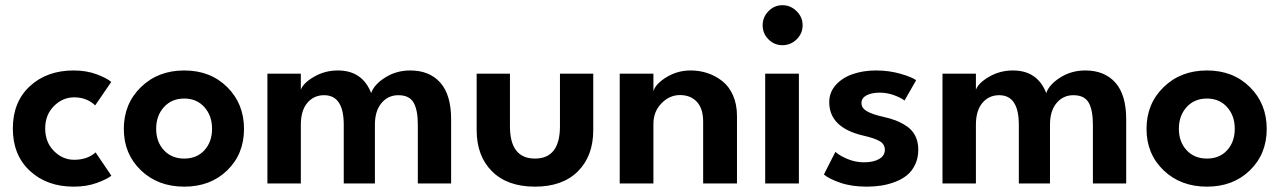

<svg xmlns="http://www.w3.org/2000/svg" viewBox="-20 -686 4796 718"><path d="M257.5 -88.5Q306.5 -88.5 337.5 -116L396.5 -29Q380.5 -16 342.2 -2Q304 12 255.5 12Q155.5 12 91.8 -47Q28 -106 28 -205.5Q28 -305 91.8 -363.8Q155.5 -422.5 255.5 -422.5Q303.5 -422.5 342 -408Q380.5 -393.5 396 -379.5L336 -292Q304 -322 257.5 -322Q214 -322 181.5 -289.2Q149 -256.5 149 -205.5Q149 -154.5 181.5 -121.5Q214 -88.5 257.5 -88.5Z M669 12Q570.5 12 506.8 -49.2Q443 -110.5 443 -204Q443 -298 507 -360.2Q571 -422.5 669 -422.5Q767 -422.5 829.8 -360.2Q892.5 -298 892.5 -204Q892.5 -110 829.8 -49Q767 12 669 12ZM669 -317.5Q622 -317.5 593 -285.5Q564 -253.5 564 -204.5Q564 -155.5 593 -124.2Q622 -93 669 -93Q716 -93 744.5 -124.2Q773 -155.5 773 -204.5Q773 -253.5 744.2 -285.5Q715.5 -317.5 669 -317.5Z M1514 -422.5Q1586 -422.5 1626.5 -377Q1667 -331.5 1667 -240V0H1542.5V-219.5Q1542.5 -275 1526.5 -302.5Q1510.5 -330 1469.5 -330Q1431.5 -330 1406.8 -300.8Q1382 -271.5 1382 -219.5V0H1265.5V-219.5Q1265.5 -330 1192 -330Q1153.5 -330 1129.2 -301.2Q1105 -272.5 1105 -219.5V0H980V-410.5H1105V-350.5Q1114.5 -376 1154.8 -399.2Q1195 -422.5 1243.5 -422.5Q1335 -422.5 1368 -338Q1379 -370 1420.5 -396.2Q1462 -422.5 1514 -422.5Z M1887 -214Q1887 -93 1980.5 -93Q2074 -93 2074 -214V-410.5H2198.5V-199.5Q2198.5 -102.5 2141 -45.2Q2083.5 12 1980.5 12Q1877.5 12 1820 -45.2Q1762.5 -102.5 1762.5 -199.5V-410.5H1887Z M2562.5 -422.5Q2595.5 -422.5 2625.2 -412.8Q2655 -403 2680.5 -383.2Q2706 -363.5 2721 -329.8Q2736 -296 2736 -252.5V0H2609.5V-231Q2609.5 -280 2586 -305.2Q2562.5 -330.5 2523 -330.5Q2483.5 -330.5 2453.5 -299.5Q2423.5 -268.5 2423.5 -223V0H2297.5V-410.5H2423.5V-345Q2431.5 -372.5 2472.5 -397.5Q2513.5 -422.5 2562.5 -422.5Z M2906 -517Q2875.5 -517 2853.8 -538.8Q2832 -560.5 2832 -591.5Q2832 -622 2853.8 -644.2Q2875.5 -666.5 2906 -666.5Q2936.5 -666.5 2959 -644.2Q2981.5 -622 2981.5 -591.5Q2981.5 -561 2959.2 -539Q2937 -517 2906 -517ZM2841.5 0V-410.5H2967.5V0Z M3256 -422.5Q3304.5 -422.5 3347.8 -410Q3391 -397.5 3406 -386L3362.5 -310Q3350 -320 3324 -329.8Q3298 -339.5 3269.5 -339.5Q3239.5 -339.5 3220.5 -329.5Q3201.5 -319.5 3201.5 -300.5Q3201.5 -282 3221.5 -270.2Q3241.5 -258.5 3281.5 -249.5Q3309 -243.5 3329.8 -235.5Q3350.5 -227.5 3371 -213.8Q3391.5 -200 3402.8 -177.8Q3414 -155.5 3414 -126Q3414 -95 3402.2 -70.5Q3390.5 -46 3371.8 -30.8Q3353 -15.5 3327.2 -5.8Q3301.5 4 3275.5 8Q3249.5 12 3221.5 12Q3164 12 3121.8 -2.8Q3079.5 -17.5 3061 -33.5L3104 -118Q3120 -103.5 3149.8 -91.2Q3179.5 -79 3211 -79Q3246.5 -79 3267.8 -91.5Q3289 -104 3289 -125.5Q3289 -147 3269.5 -158.2Q3250 -169.5 3210 -178.5Q3081 -208 3081 -304Q3081 -341 3105.8 -368.5Q3130.5 -396 3169.8 -409.2Q3209 -422.5 3256 -422.5Z M4038.5 -422.5Q4110.5 -422.5 4151 -377Q4191.5 -331.5 4191.5 -240V0H4067V-219.5Q4067 -275 4051 -302.5Q4035 -330 3994 -330Q3956 -330 3931.2 -300.8Q3906.5 -271.5 3906.5 -219.5V0H3790V-219.5Q3790 -330 3716.5 -330Q3678 -330 3653.8 -301.2Q3629.5 -272.5 3629.5 -219.5V0H3504.5V-410.5H3629.5V-350.5Q3639 -376 3679.2 -399.2Q3719.5 -422.5 3768 -422.5Q3859.5 -422.5 3892.5 -338Q3903.5 -370 3945 -396.2Q3986.5 -422.5 4038.5 -422.5Z M4493.5 12Q4395 12 4331.2 -49.2Q4267.5 -110.5 4267.5 -204Q4267.5 -298 4331.5 -360.2Q4395.5 -422.5 4493.5 -422.5Q4591.5 -422.5 4654.2 -360.2Q4717 -298 4717 -204Q4717 -110 4654.2 -49Q4591.5 12 4493.5 12ZM4493.5 -317.5Q4446.5 -317.5 4417.5 -285.5Q4388.5 -253.5 4388.5 -204.5Q4388.5 -155.5 4417.5 -124.2Q4446.5 -93 4493.5 -93Q4540.5 -93 4569 -124.2Q4597.5 -155.5 4597.5 -204.5Q4597.5 -253.5 4568.8 -285.5Q4540 -317.5 4493.5 -317.5Z"/></svg>

Font: League Spartan SemiBold
Style: Regular
Weight: 600
Foundry: The League of Moveable Type
Version: Version 2.002